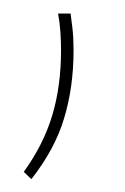

<svg xmlns="http://www.w3.org/2000/svg" viewBox="-20 -132 190 291"><path d="M68 -111.5H87Q88 -104.5 89.8 -89.2Q91.5 -74 91.5 -56Q91.5 0 77.2 47.2Q63 94.5 27.5 139.5L16 128.5Q46 87 59.2 42.8Q72.5 -1.5 72.5 -55.5Q72.5 -70 71.5 -84.2Q70.5 -98.5 68 -111.5Z"/></svg>

Font: Anek Devanagari Medium Thin
Style: Regular
Weight: 250
Version: Version 1.003